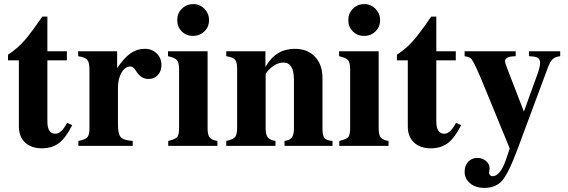

<svg xmlns="http://www.w3.org/2000/svg" viewBox="-20 -711 2769 936"><path d="M307 -112 332 -101Q301 -39 267.5 -13.5Q234 12 184 12Q132 12 102 -16.5Q72 -45 72 -95V-417H19V-444Q68 -477 101 -515.5Q134 -554 186 -630H211V-461H306V-417H211V-119Q211 -59 250 -59Q279 -59 307 -112Z M551 -461V-379Q586 -430 617 -451.5Q648 -473 686 -473Q721 -473 744 -450.5Q767 -428 767 -394Q767 -364 749.5 -345Q732 -326 704 -326Q667 -326 644 -364Q630 -387 616 -387Q590 -387 572.5 -357Q555 -327 555 -283V-106Q555 -58 568.5 -42.5Q582 -27 627 -24V0H362V-24Q395 -30 405.5 -41.5Q416 -53 416 -84V-373Q416 -408 405 -420Q394 -432 361 -437V-461Z M999 -613Q999 -580 976.5 -558Q954 -536 921 -536Q888 -536 866 -558Q844 -580 844 -613Q844 -646 866.5 -668.5Q889 -691 923 -691Q954 -691 976.5 -668Q999 -645 999 -613ZM1040 0H800V-24Q835 -32 844 -43Q853 -54 853 -88V-373Q853 -406 842.5 -418Q832 -430 799 -437V-461H992V-85Q992 -53 1002.5 -40.5Q1013 -28 1040 -24Z M1601 0H1367V-24Q1392 -27 1402.5 -40.5Q1413 -54 1413 -84V-321Q1413 -406 1362 -406Q1326 -406 1292 -372Q1275 -355 1275 -348V-84Q1275 -55 1285.5 -41.5Q1296 -28 1323 -24V0H1083V-24Q1116 -31 1126 -43Q1136 -55 1136 -87V-376Q1136 -408 1126 -420Q1116 -432 1083 -437V-461H1274V-386H1275Q1324 -473 1417 -473Q1479 -473 1515.5 -434.5Q1552 -396 1552 -331V-84Q1552 -50 1562 -38Q1572 -26 1601 -24Z M1833 -613Q1833 -580 1810.5 -558Q1788 -536 1755 -536Q1722 -536 1700 -558Q1678 -580 1678 -613Q1678 -646 1700.5 -668.5Q1723 -691 1757 -691Q1788 -691 1810.5 -668Q1833 -645 1833 -613ZM1874 0H1634V-24Q1669 -32 1678 -43Q1687 -54 1687 -88V-373Q1687 -406 1676.5 -418Q1666 -430 1633 -437V-461H1826V-85Q1826 -53 1836.5 -40.5Q1847 -28 1874 -24Z M2203 -112 2228 -101Q2197 -39 2163.5 -13.5Q2130 12 2080 12Q2028 12 1998 -16.5Q1968 -45 1968 -95V-417H1915V-444Q1964 -477 1997 -515.5Q2030 -554 2082 -630H2107V-461H2202V-417H2107V-119Q2107 -59 2146 -59Q2175 -59 2203 -112Z M2711 -461V-437Q2687 -434 2675 -423.5Q2663 -413 2651 -382L2503 16Q2458 137 2426 172Q2395 205 2342 205Q2299 205 2272 183Q2245 161 2245 126Q2245 97 2262 78Q2279 59 2307 59Q2332 59 2349.5 74Q2367 89 2367 111Q2367 115 2365 125L2364 131Q2364 138 2369 143Q2374 148 2381 148Q2419 148 2447 66L2465 13L2346 -277Q2297 -398 2279 -423Q2271 -433 2245 -437V-461H2494V-437L2478 -436Q2442 -433 2442 -411Q2442 -404 2462 -353L2534 -167L2602 -355Q2613 -387 2613 -404Q2613 -422 2602 -429Q2591 -436 2559 -437V-461Z"/></svg>

Font: STIX MathJax Main
Style: Bold
Weight: 700
Designer: MicroPress Inc., with final additions and corrections provided by Coen Hoffman, Elsevier (retired)
Version: Version 1.1.1